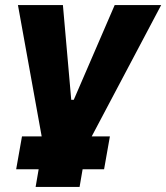

<svg xmlns="http://www.w3.org/2000/svg" viewBox="-20 -540 658 760"><path d="M145 0H67L44 130H133L121 200H295L307 130H392L415 0H343L618 -520H434L272 -145H262L229 -520H51Z"/></svg>

Font: Fixel Display ExtraBold
Style: Italic
Weight: 800
Italic angle: -10°
Designer: AlfaBravo + MacPaw
Foundry: Kyrylo Tkachov, Marchela Mozhyna, Serhii Makarenko, Maria Weinstein, Zakhar Kryvoshyya
Version: Version 1.210;Glyphs 3.2 (3217)